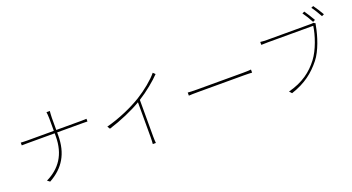

<svg xmlns="http://www.w3.org/2000/svg" viewBox="-55 -1518 4049 2211"><g transform="rotate(-20 1970.0 -413.0)"><path d="M542 -516V-665C542 -693 546 -738 547 -747H506C508 -738 512 -693 512 -665V-516H182C151 -516 118 -518 108 -519V-485C118 -486 151 -486 183 -486H512V-451C512 -225 410 -86 242 -4L273 19C451 -79 542 -227 542 -451V-486H848C870 -486 903 -486 913 -485V-518C903 -517 870 -516 849 -516Z M1811 -755C1756 -687 1650 -600 1548 -537C1438 -469 1268 -392 1108 -351L1128 -318C1276 -364 1428 -430 1535 -494V-65C1535 -34 1533 3 1531 17H1569C1567 3 1565 -34 1565 -65V-512C1671 -578 1777 -667 1837 -730Z M2112 -365C2137 -367 2176 -368 2230 -368H2790C2837 -368 2870 -366 2887 -365V-403C2869 -401 2842 -399 2789 -399H2230C2169 -399 2136 -401 2112 -403Z M3746 -663C3735 -660 3728 -660 3717 -660H3177C3144 -660 3121 -662 3096 -665V-629C3121 -630 3142 -631 3176 -631H3733C3719 -525 3664 -358 3589 -260C3503 -147 3391 -61 3212 -15L3239 15C3415 -43 3521 -129 3613 -244C3688 -338 3741 -505 3761 -617C3764 -635 3765 -639 3769 -648ZM3783 -833C3809 -801 3843 -742 3866 -701L3894 -714C3871 -755 3833 -814 3810 -845ZM3665 -808C3689 -776 3727 -714 3747 -674L3775 -688C3753 -727 3714 -789 3692 -820Z"/></g></svg>

Font: Noto Sans Japanese Thin
Style: Regular
Weight: 100
Designer: Ryoko NISHIZUKA (kana & ideographs); Paul D. Hunt (Latin, Greek & Cyrillic); Wenlong ZHANG (bopomofo); Sandoll Communica
Foundry: Adobe Systems Incorporated
Version: Version 1.000;PS 1;hotconv 1.0.78;makeotf.lib2.5.61930